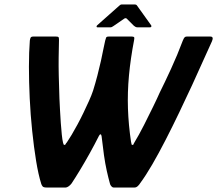

<svg xmlns="http://www.w3.org/2000/svg" viewBox="-20 -836 968 856"><path d="M188 0Q174 0 170 -5Q166 -10 164 -16Q151 -57 141 -118.5Q131 -180 123.5 -252Q116 -324 112.5 -397.5Q109 -471 109 -538Q109 -605 113 -655Q114 -663 116.5 -668Q119 -673 128 -673H230Q239 -673 241 -670.5Q243 -668 243 -658Q242 -616 241.5 -578.5Q241 -541 242 -498.5Q243 -456 245 -397Q246 -375 247.5 -346Q249 -317 251 -288.5Q253 -260 255.5 -236Q258 -212 261 -200Q262 -198 263 -194Q264 -190 266 -190H269Q271 -190 272.5 -193.5Q274 -197 278 -201Q287 -214 299.5 -235Q312 -256 325.5 -281Q339 -306 352 -333Q365 -360 376.5 -385.5Q388 -411 395 -432Q405 -464 414 -498.5Q423 -533 430 -564.5Q437 -596 441.5 -620Q446 -644 449 -655Q451 -663 453 -668Q455 -673 464 -673H568Q575 -673 577.5 -670.5Q580 -668 578 -658Q562 -575 555 -499.5Q548 -424 550.5 -351.5Q553 -279 564 -205Q566 -197 566.5 -193.5Q567 -190 569 -190Q570 -190 570.5 -190Q571 -190 572 -190Q575 -190 577 -197Q600 -235 622 -278.5Q644 -322 663 -361Q682 -400 692 -423Q714 -467 742.5 -529Q771 -591 795 -655Q800 -667 803.5 -670Q807 -673 812 -673H918Q934 -673 925 -652Q909 -618 886.5 -567Q864 -516 836.5 -456.5Q809 -397 779 -334.5Q749 -272 718.5 -212.5Q688 -153 659 -103Q630 -53 604 -18Q602 -14 595 -7Q588 0 580 0Q572 0 552.5 0Q533 0 514.5 0Q496 0 487 0Q481 0 476 -6Q471 -12 470 -18Q463 -43 456 -74.5Q449 -106 443.5 -144.5Q438 -183 433 -228Q432 -236 428.5 -237Q425 -238 421 -230Q403 -194 380.5 -153.5Q358 -113 336.5 -77.5Q315 -42 299 -18Q293 -10 285.5 -5Q278 0 273 0ZM415 -714Q411 -714 410.5 -717Q410 -720 413 -723L511 -810Q517 -816 522 -816H581Q588 -816 591 -811L654 -723Q656 -720 654.5 -717Q653 -714 648 -714H595Q588 -714 584.5 -716Q581 -718 577 -721L545 -753Q540 -757 534 -753L486 -720Q482 -717 478.5 -715.5Q475 -714 470 -714Z"/></svg>

Font: Glory Thin
Style: Bold Italic
Weight: 700
Italic angle: -12°
Version: Version 1.011